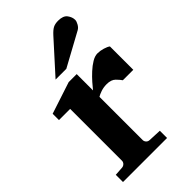

<svg xmlns="http://www.w3.org/2000/svg" viewBox="-225 -807 882 882"><g transform="rotate(-45 216.0 -366.5)"><path d="M421.9 -330.1H354Q347.7 -339.8 332.8 -355Q317.9 -370.1 289.1 -370.1Q268.1 -370.1 250.5 -364Q232.9 -357.9 224.1 -352.1V-71.8Q224.1 -63 230.2 -56.2Q236.3 -49.3 246.1 -48.8L310.1 -45.9V1H23.9V-45.9L67.9 -48.8Q77.1 -49.8 83.5 -56.4Q89.8 -63 89.8 -71.8V-408.2H17.1V-449.2L171.9 -500H224.1V-394Q233.4 -405.8 249 -423.6Q264.6 -441.4 283.7 -459Q302.7 -476.6 322.3 -488.3Q341.8 -500 358.9 -500Q376 -500 394.5 -494.4Q413.1 -488.8 421.9 -481.9ZM395.5 -681.2Q395.5 -671.4 387.9 -658.2Q380.4 -645 369.6 -639.2L207.5 -550.8H137.7L274.4 -702.1Q291.5 -720.7 304.4 -727.3Q317.4 -733.9 337.4 -733.9Q369.6 -733.9 382.6 -716.6Q395.5 -699.2 395.5 -681.2Z"/></g></svg>

Font: Charis
Style: Bold
Weight: 700
Designer: Walt Agee, Miriam Martin, Annie Olsen, Victor Gaultney, Lorna Priest, Alan Ward, Bob Hallissy, Martin Hosken, Sharon Cor
Foundry: SIL Global
Version: Version 7.000